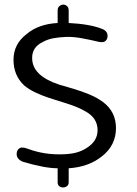

<svg xmlns="http://www.w3.org/2000/svg" viewBox="-20 -719 599 840"><path d="M232.2 17.2Q175.9 17.2 79.3 -11.5Q52.9 -23 52.9 -44.8Q52.9 -57.5 59.8 -65.5Q66.7 -73.6 76.4 -73.6Q86.2 -73.6 97.1 -69.5Q108 -65.5 124.7 -60.3Q141.4 -55.2 158.6 -51.7Q196.6 -43.7 239.7 -43.7Q282.8 -43.7 310.3 -50.6Q337.9 -57.5 358.6 -71.3Q406.9 -101.1 406.9 -149.4Q406.9 -202.3 355.2 -231Q319.5 -251.7 272.4 -266.1Q225.3 -280.5 194.3 -290.8Q163.2 -301.1 135.1 -314.4Q106.9 -327.6 86.2 -344.8Q39.1 -388.5 39.1 -457.5Q39.1 -526.4 96.6 -570.1Q148.3 -613.8 232.2 -618.4V-673.6Q232.2 -686.2 240.2 -692.5Q248.3 -698.9 256.9 -698.9Q265.5 -698.9 273 -692.5Q280.5 -686.2 280.5 -673.6V-618.4Q372.4 -613.8 425.3 -593.1Q450.6 -583.9 450.6 -562.1Q450.6 -549.4 443.7 -542Q436.8 -534.5 426.4 -534.5Q416.1 -534.5 405.7 -537.4Q395.4 -540.2 375.3 -544.3Q355.2 -548.3 337.9 -551.7Q298.9 -558.6 269 -557.5Q239.1 -556.3 213.8 -551.7Q188.5 -547.1 167.8 -535.6Q119.5 -512.6 120.7 -464.4Q120.7 -388.5 236.8 -349.4Q269 -340.2 303.4 -329.9Q337.9 -319.5 371.3 -305.7Q404.6 -292 431 -272.4Q487.4 -229.9 487.4 -158.6Q487.4 -82.8 425.3 -34.5Q367.8 11.5 280.5 17.2V78.2Q280.5 89.7 273 95.4Q265.5 101.1 255.7 101.1Q246 101.1 239.1 95.4Q232.2 89.7 232.2 78.2Z"/></svg>

Font: Mallanna
Style: Regular
Weight: 400
Designer: Purushoth Kumar Guthula
Foundry: Andhrapradesh Society for Knowledge Networks
Version: Version 1.0.4; ttfautohint (vUNKNOWN) -l 7 -r 28 -G 50 -x 13